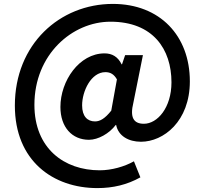

<svg xmlns="http://www.w3.org/2000/svg" viewBox="-20 -772 1047 982"><path d="M478 190C558 190 630 173 698 135L665 53C617 80 551 99 490 99C308 99 156 -13 156 -236C156 -494 350 -661 545 -661C763 -661 857 -520 857 -351C857 -221 785 -139 716 -139C662 -139 644 -173 662 -246L711 -490H620L604 -443H602C583 -482 553 -499 515 -499C385 -499 289 -358 289 -225C289 -121 349 -57 435 -57C482 -57 539 -89 572 -133H574C585 -77 637 -47 701 -47C816 -47 951 -151 951 -356C951 -589 798 -752 557 -752C286 -752 56 -546 56 -232C56 51 252 190 478 190ZM466 -151C427 -151 400 -177 400 -233C400 -306 446 -403 519 -403C545 -403 563 -392 578 -366L549 -206C517 -166 492 -151 466 -151Z"/></svg>

Font: Noto Sans HK
Style: Bold
Weight: 700
Designer: Ryoko NISHIZUKA 西塚涼子 (kana, bopomofo & ideographs); Paul D. Hunt (Latin, Greek & Cyrillic); Sandoll Communications 산돌커뮤니
Foundry: Adobe
Version: Version 2.002;hotconv 1.0.116;makeotfexe 2.5.65601